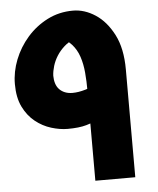

<svg xmlns="http://www.w3.org/2000/svg" viewBox="-54 -821 715 867"><g transform="rotate(-5 303.5 -387.0)"><path d="M386 -275 391 -437Q366 -423 334 -413.5Q302 -404 275 -404Q256 -404 241 -410Q226 -416 215.5 -427Q205 -438 200 -454Q195 -470 195 -489Q196 -510 203 -533Q210 -556 223.5 -577.5Q237 -599 257.5 -617.5Q278 -636 306 -647L233 -658Q270 -645 292 -620.5Q314 -596 325 -563Q336 -530 339.5 -490.5Q343 -451 343 -407V0H524V-488Q524 -584 491.5 -647Q459 -710 410 -742Q361 -774 309 -774Q246 -774 193 -747Q140 -720 101 -675.5Q62 -631 40.5 -576.5Q19 -522 19 -466Q19 -405 39.5 -363Q60 -321 93 -294.5Q126 -268 165 -256Q204 -244 239 -244Q291 -244 324 -253.5Q357 -263 386 -275Z"/></g></svg>

Font: Kufam ExtraBold
Style: Regular
Weight: 800
Designer: Wael Morcos, Artur Schmal
Foundry: Original Type
Version: Version 1.300; ttfautohint (v1.8.3)